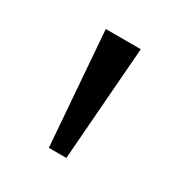

<svg xmlns="http://www.w3.org/2000/svg" viewBox="-79 -820 358 380"><g transform="rotate(30 100.0 -630.0)"><path d="M60 -760 80 -500H120L140 -760Z"/></g></svg>

Font: Gully Light
Style: Regular
Weight: 300
Designer: jaikishan Patel
Foundry: MagicType
Version: Version 1.000;Glyphs 3.2 (3242)